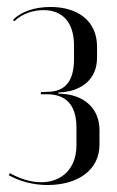

<svg xmlns="http://www.w3.org/2000/svg" viewBox="-20 -523 336 550"><path d="M116 7C202 7 265 -35 265 -109V-150C265 -214 219 -250 161 -254L147 -255V-258L161 -259C216 -265 258 -297 258 -358V-389C258 -463 203 -503 125 -503C79 -503 41 -490 17 -466L21 -462C44 -484 74 -494 105 -494C158 -494 192 -460 192 -393V-354C192 -287 164 -260 115 -260L97 -259V-253H115C167 -253 199 -224 199 -158V-107C199 -39 156 -1 98 -1C69 -1 39 -10 8 -27L5 -21C38 -3 76 7 116 7Z"/></svg>

Font: Moniqa Display
Style: Regular
Weight: 400
Designer: Rajesh Rajput
Foundry: Rajesh Rajput
Version: Version 1.000